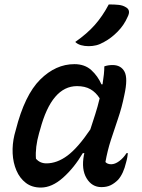

<svg xmlns="http://www.w3.org/2000/svg" viewBox="-20 -834 640 865"><path d="M315 -545Q362 -545 391.5 -518Q421 -491 437 -454H442Q450 -504 450 -535Q467 -541 487 -541Q525 -541 541 -511Q557 -481 540 -405Q529 -350 512 -300.5Q495 -251 479.5 -203Q464 -155 455 -104Q464 -94 481 -94Q498 -94 517 -108Q536 -122 550 -144H556Q555 -135 553.5 -125.5Q552 -116 548 -102Q536 -51 512 -24Q496 -8 478.5 0.5Q461 9 437 9Q394 9 370 -31Q346 -71 358 -135Q359 -140 360 -144H353Q314 -78 264 -33.5Q214 11 164 11Q124 11 96.5 -10Q69 -31 54 -66Q39 -101 37 -142.5Q35 -184 45 -226L51 -248Q91 -406 161 -475.5Q231 -545 315 -545ZM142 -119Q160 -98 189 -98Q237 -98 284 -133Q331 -168 387 -251Q398 -285 409 -319Q420 -353 429 -391Q412 -418 387.5 -432Q363 -446 327 -446Q213 -446 161 -251L156 -234Q147 -202 143.5 -173.5Q140 -145 142 -119ZM470 -814Q497 -814 515 -812Q533 -810 546 -802Q571 -789 555 -758Q539 -721 510 -691.5Q481 -662 449 -645Q430 -634 413.5 -630Q397 -626 379 -626Q361 -626 345 -630.5Q329 -635 319 -645Q372 -682 407 -721.5Q442 -761 470 -814Z"/></svg>

Font: Recursive Sn Csl St Med
Style: Italic
Weight: 500
Italic angle: -15°
Version: Version 1.079;hotconv 1.0.112;makeotfexe 2.5.65598; ttfautoh